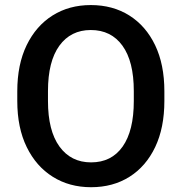

<svg xmlns="http://www.w3.org/2000/svg" viewBox="-20 -741 729 770"><path d="M639.2 -375V-335.9Q639.2 -228.5 602.3 -151.1Q565.4 -73.7 499.3 -32Q433.1 9.8 345.2 9.8Q258.3 9.8 191.7 -32Q125 -73.7 87.2 -151.1Q49.3 -228.5 49.3 -335.9V-375Q49.3 -482.4 86.9 -559.8Q124.5 -637.2 190.9 -679Q257.3 -720.7 344.2 -720.7Q432.1 -720.7 498.5 -679Q564.9 -637.2 602.1 -559.8Q639.2 -482.4 639.2 -375ZM516.6 -335.9V-376Q516.6 -494.6 471.2 -557.6Q425.8 -620.6 344.2 -620.6Q263.7 -620.6 218 -557.6Q172.4 -494.6 172.4 -376V-335.9Q172.4 -216.8 218.5 -153.3Q264.6 -89.8 345.2 -89.8Q427.2 -89.8 471.9 -153.3Q516.6 -216.8 516.6 -335.9Z"/></svg>

Font: Vazirmatn RD UI FD Medium
Style: Regular
Weight: 500
Designer: Saber Rastikerdar
Foundry: Saber Rastikerdar
Version: Version 33.003